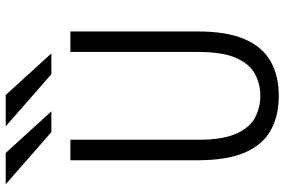

<svg xmlns="http://www.w3.org/2000/svg" viewBox="-178 -782 973 656"><g transform="rotate(-90 308.0 -454.5)"><path d="M308 12Q239 12 189.8 -15.8Q140.5 -43.5 114.2 -104.2Q88 -165 88 -264V-700H158V-264Q158 -179 179 -132.8Q200 -86.5 234.2 -68.8Q268.5 -51 308 -51Q347.5 -51 381.8 -68.8Q416 -86.5 437 -132.8Q458 -179 458 -264V-700H528V-264Q528 -165 501.5 -104.2Q475 -43.5 425.8 -15.8Q376.5 12 308 12ZM382 -765 204 -921H311L453 -765ZM184 -765 6 -921H113L255 -765Z"/></g></svg>

Font: Overpass Mono Light Light
Style: Regular
Weight: 300
Monospace: yes
Version: Version 4.000